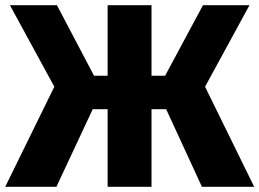

<svg xmlns="http://www.w3.org/2000/svg" viewBox="-31 -715 993 735"><path d="M924 -695 754 -383 942 0H742L605 -297H549V0H381V-297H324L185 0H-11L177 -383L7 -695H187L329 -425H381V-695H549V-425H601L746 -695Z"/></svg>

Font: FiraGO ExtraBold
Style: Regular
Weight: 800
Designer: bBox Type
Foundry: bBox Type GmbH
Version: Version 1.001;PS 001.001;hotconv 1.0.88;makeotf.lib2.5.64775